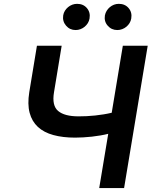

<svg xmlns="http://www.w3.org/2000/svg" viewBox="-20 -961 792 981"><path d="M129.6 -490.1 168.7 -727.3H295.1L256 -490.1Q244.3 -421.2 277.3 -393.8Q310 -366.5 381.4 -366.5Q401.3 -366.5 422.9 -367.5Q444.6 -368.6 466.6 -370.9Q488.6 -373.2 510.1 -376.8Q531.6 -380.3 550.8 -384.9L607.6 -727.3H734.7L614 0H486.9L533 -277.3Q514.9 -272.7 493.4 -269Q471.9 -265.3 449.6 -262.8Q427.2 -260.3 405.2 -259.1Q383.2 -257.8 363.6 -257.8Q300.8 -257.8 252.7 -271Q204.5 -284.1 173.8 -312.3Q143.1 -340.6 131.4 -384.6Q119.7 -428.6 129.6 -490.1ZM302.9 -882.5Q305 -895.2 311.6 -905.9Q318.2 -916.5 327.8 -924.5Q337.4 -932.5 349.3 -937Q361.2 -941.4 373.9 -941.4Q405.5 -941.4 424 -919.7Q442.8 -897.7 437.5 -866.5Q435.4 -853.7 428.8 -843Q422.2 -832.4 412.6 -824.4Q403.1 -816.4 391.2 -812Q379.3 -807.5 366.5 -807.5Q336.6 -807.5 317.5 -829.9Q298.3 -852.3 302.9 -882.5ZM516 -882.5Q518.5 -894.9 525 -905.7Q531.6 -916.5 541.2 -924.5Q550.8 -932.5 562.5 -937Q574.2 -941.4 587 -941.4Q618.6 -941.4 637.1 -919.7Q655.9 -897.7 650.6 -866.5Q648.4 -853.7 641.9 -843Q635.3 -832.4 625.7 -824.4Q616.1 -816.4 604.2 -812Q592.3 -807.5 579.5 -807.5Q549.4 -807.5 530.2 -829.9Q511 -851.6 516 -882.5Z"/></svg>

Font: Inter P Semi Bold
Style: Italic
Weight: 600
Italic angle: 9.39999°
Designer: Rasmus Andersson
Foundry: rsms
Version: Version 3.018;git-588b23468